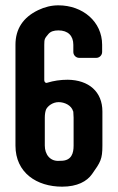

<svg xmlns="http://www.w3.org/2000/svg" viewBox="-20 -694 442 720"><path d="M213 6C270 6 306 -14 325 -41C357 -86 364 -97 364 -148V-276C364 -350 313 -394 234 -395C206 -395 181 -391 158 -384C152 -381 146 -386 146 -393V-526C146 -549 148 -550 162 -567C170 -576 182 -580 199 -580C235 -580 255 -560 255 -526V-499C255 -487 265 -477 277 -477H341C353 -477 363 -487 363 -499V-526C363 -613 290 -674 199 -674C173 -674 148 -668 123 -656C67 -629 38 -586 38 -526V-148C38 -46 118 6 213 6ZM148 -148V-253C148 -266 150 -277 153 -284C159 -296 177 -311 200 -311C222 -311 248 -299 254 -277C255 -277 255 -273 255 -273L256 -253V-148C256 -120 249 -91 208 -91H205C168 -87 148 -115 148 -148Z"/></svg>

Font: DIN Rundschrift
Style: Mittel
Weight: 400
Version: Version 1.027